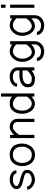

<svg xmlns="http://www.w3.org/2000/svg" viewBox="1550 -2305 965 4105"><g transform="rotate(-90 2032.5 -252.5)"><path d="M376.5 -384.3Q376 -418 338.9 -439Q301.8 -460 247.1 -460Q192.4 -460 163.3 -445.3Q134.3 -430.7 122.1 -416.5Q109.9 -402.3 109.9 -377.4Q109.9 -352.5 157.2 -331.1Q185.1 -318.4 240.2 -305.7Q405.3 -267.6 438.5 -213.9Q455.6 -186.5 451.7 -151.4Q461.4 -81.5 377 -27.8Q313 12.2 239.3 12.2Q166 12.7 98.6 -38.1Q30.8 -88.9 30.8 -154.8H98.1Q98.1 -115.7 145.3 -85.4Q192.4 -55.2 243.7 -55.2Q294.9 -55.2 339.8 -78.6Q354.5 -86.9 371.6 -107.2Q388.7 -127.4 384.3 -151.4Q392.6 -185.5 346.7 -205.6Q317.9 -218.8 261.7 -231.4Q206.1 -245.1 169.9 -254.9Q133.8 -264.6 105.5 -280.3Q42.5 -315.4 42.5 -382.3Q42.5 -449.2 105 -488.3Q167.5 -527.3 248.5 -527.3Q329.6 -527.3 386.7 -487.8Q443.8 -448.2 443.8 -384.3Z M842.8 -449.2Q814.9 -460 770 -460Q725.1 -460 691.2 -440.4Q657.2 -420.9 637.7 -390.6Q601.6 -335.9 601.6 -259.3Q601.6 -182.6 638.2 -125.5Q683.6 -54.7 775.9 -54.7Q868.2 -54.7 914.1 -131.8Q949.2 -190.4 948.7 -258.3Q948.7 -408.2 842.8 -449.2ZM998.5 -375Q1016.1 -314.5 1016.1 -275.4Q1016.1 -236.3 1008.8 -191.4Q1001 -145.5 966.8 -89.8Q949.2 -60.5 922.9 -38.1Q863.3 12.7 776.4 12.7Q689.5 12.7 629.9 -33.2Q556.2 -89.4 539.1 -199.7Q534.2 -230.5 534.2 -258.5Q534.2 -286.6 538.8 -317.4Q543.5 -348.1 554.7 -378.2Q565.9 -408.2 584 -435.3Q602.1 -462.4 629.2 -482.7Q656.2 -502.9 692.6 -515.1Q729 -527.3 779.5 -527.3Q830.1 -527.3 868.7 -513.2Q907.2 -499 943.8 -467Q980.5 -435.1 998.5 -375Z M1201.2 -435.1Q1286.6 -527.3 1366.7 -527.3Q1446.8 -527.3 1495.6 -481.4Q1544.4 -435.5 1544.4 -365.2V0H1477.1V-365.2Q1477.1 -406.7 1445.8 -433.3Q1414.6 -460 1369.6 -460Q1293.5 -460 1201.2 -326.2V0H1133.8V-518.6H1201.2Z M2087.4 0H2020V-60.1Q1958 -9.8 1926.3 1Q1894.5 11.7 1865.2 12Q1835.9 12.2 1806.2 1.2Q1776.4 -9.8 1740.5 -38.1Q1704.6 -66.4 1678.2 -130.9Q1652.3 -194.8 1652.3 -268.6Q1652.3 -366.2 1701.7 -440.4Q1758.8 -527.3 1866.2 -527.3Q1973.6 -527.3 2020 -476.1V-713.4H2087.4ZM2020 -156.7V-361.3Q1985.8 -423.3 1917 -450.2Q1891.6 -460 1864.5 -460Q1837.4 -460 1817.1 -451.7Q1796.9 -443.4 1773.7 -422.9Q1750.5 -402.3 1734.9 -357.9Q1719.7 -313 1719.7 -247.6Q1719.7 -182.1 1760.3 -118.7Q1800.8 -55.2 1873 -55.2Q1945.3 -55.2 2020 -156.7Z M2578.1 -60.5Q2488.8 12.2 2405.3 12.2Q2294.4 12.2 2252 -37.1Q2219.2 -75.2 2219.2 -145.5Q2219.2 -215.8 2272.9 -260.7Q2344.2 -320.3 2480 -320.3H2578.1V-359.9Q2577.6 -402.3 2542.5 -431.2Q2507.3 -460 2443.8 -460Q2381.3 -460 2340.8 -433.6Q2300.3 -407.2 2300.3 -370.1H2232.9Q2232.9 -434.6 2292.5 -481Q2352.1 -527.3 2444.8 -527.3Q2537.6 -527.3 2591.3 -479.5Q2645 -431.6 2645.5 -359.9V0H2578.1ZM2578.1 -150.9V-252.9H2480Q2339.4 -252.9 2298.3 -185.5Q2287.6 -167 2287.4 -138.9Q2287.1 -110.8 2299.1 -93.5Q2311 -76.2 2333.3 -65.7Q2355.5 -55.2 2416.7 -55.2Q2478 -55.2 2578.1 -150.9Z M3136.2 -474.6V-518.6H3203.6V7.3Q3204.1 92.8 3141.6 151.4Q3079.1 210 2988.3 210Q2898.9 210 2840.3 164.6Q2781.7 119.1 2781.7 53.7H2849.1Q2849.1 89.8 2888.7 116.2Q2928.2 142.6 2988.3 142.6Q3050.3 142.6 3093.3 103.3Q3136.2 64 3136.2 7.3V-66.4Q3057.6 12.2 2969.2 12.2Q2928.7 11.7 2891.1 -8.8Q2853.5 -29.3 2825.2 -66.4Q2762.7 -147.5 2762.7 -260.7Q2762.7 -374 2835 -453.1Q2902.8 -527.3 2982.4 -527.3Q3061.5 -527.3 3136.2 -474.6ZM2969.2 -55.2Q3055.2 -55.2 3136.2 -172.9V-385.3Q3090.8 -436 3028.3 -453.6Q3005.9 -460 2981 -460Q2956.1 -460 2929 -445.3Q2901.9 -430.7 2879.9 -404.3Q2830.1 -343.8 2830.1 -259.3Q2830.1 -174.8 2871.6 -114.7Q2913.1 -54.7 2969.2 -55.2Z M3692.4 -474.6V-518.6H3759.8V7.3Q3760.3 92.8 3697.8 151.4Q3635.3 210 3544.4 210Q3455.1 210 3396.5 164.6Q3337.9 119.1 3337.9 53.7H3405.3Q3405.3 89.8 3444.8 116.2Q3484.4 142.6 3544.4 142.6Q3606.4 142.6 3649.4 103.3Q3692.4 64 3692.4 7.3V-66.4Q3613.8 12.2 3525.4 12.2Q3484.9 11.7 3447.3 -8.8Q3409.7 -29.3 3381.3 -66.4Q3318.8 -147.5 3318.8 -260.7Q3318.8 -374 3391.1 -453.1Q3459 -527.3 3538.6 -527.3Q3617.7 -527.3 3692.4 -474.6ZM3525.4 -55.2Q3611.3 -55.2 3692.4 -172.9V-385.3Q3647 -436 3584.5 -453.6Q3562 -460 3537.1 -460Q3512.2 -460 3485.1 -445.3Q3458 -430.7 3436 -404.3Q3386.2 -343.8 3386.2 -259.3Q3386.2 -174.8 3427.7 -114.7Q3469.2 -54.7 3525.4 -55.2Z M3985.8 -518.6V0.5H3918.5V-518.6ZM3918.5 -616.2V-715.3H3985.8V-616.2Z"/></g></svg>

Font: AnjaliOldLipi
Style: Regular
Weight: 400
Designer: Kevin & Siji
Foundry: Core : Kevin & Siji
Modification : Hiran Venugopalan
Opentype mlm2 support: Rajeesh Nambiar
New Feature Table : Santhosh
Version: Version 7.1.0+20221109